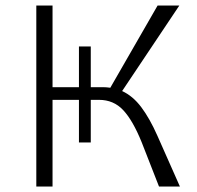

<svg xmlns="http://www.w3.org/2000/svg" viewBox="-20 -678 715 698"><path d="M634 0H558L495 -161Q463 -240 428 -277.5Q393 -315 340 -315H310V-160H267V-315H171V0H112V-658H171V-361H267V-509H310V-361H357Q367 -361 381 -359L553 -658H632L424 -347Q463 -329 493.5 -288.5Q524 -248 552 -185Z"/></svg>

Font: Ysabeau SC Semilight
Style: Regular
Weight: 300
Designer: Christian Thalmann (Catharsis Fonts)
Version: Version 0.003